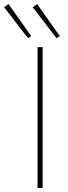

<svg xmlns="http://www.w3.org/2000/svg" viewBox="-81 -921 332 941"><path d="M128 -690V0H103V-690ZM101 -901 212 -744 196 -734 79 -886ZM-39 -901 72 -744 56 -734 -61 -886Z"/></svg>

Font: Exo 2 Thin
Style: Regular
Weight: 250
Designer: Natanael Gama
Foundry: Natanael Gama
Version: Version 2.010